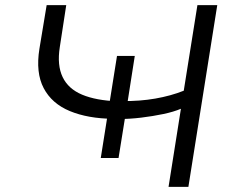

<svg xmlns="http://www.w3.org/2000/svg" viewBox="-20 -725 924 745"><path d="M634 0 682 -303Q654 -291 613.5 -282.5Q573 -274 527.5 -268.5Q482 -263 436 -263L467 -280L440 -112H371L398 -282L419 -264Q321 -265 251 -294Q181 -323 149.5 -383Q118 -443 133 -536L161 -705H237L212 -542Q201 -472 223 -426Q245 -380 299 -357.5Q353 -335 436 -332L404 -320L434 -508H503L474 -323L457 -333Q522 -332 582.5 -342.5Q643 -353 693 -373L746 -705H823L711 0Z"/></svg>

Font: Nunito Sans 7pt Expanded Light
Style: Italic
Weight: 300
Width: 7
Italic angle: -9°
Designer: Vernon Adams
Foundry: Vernon Adams
Version: Version 3.101;gftools[0.9.27]